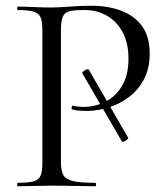

<svg xmlns="http://www.w3.org/2000/svg" viewBox="-20 -648 583 668"><path d="M267 -392Q265 -395 269.8 -399.5Q274.6 -404 280.9 -406.1Q287.2 -408.2 289.2 -405.2L426 -168.4Q427.2 -166.4 422.3 -162.2Q417.4 -158 411.7 -155.5Q406 -153 404 -156ZM192 -85Q192 -55 200.1 -39.5Q208.2 -24 234 -18Q259.8 -12 311.2 -12Q314.2 -12 314.2 -6Q314.2 0 311.2 0Q279.2 0 241.7 -1Q204.2 -2 160.2 -2Q127.4 -2 96.9 -1Q66.4 0 42 0Q39.8 0 39.8 -6Q39.8 -12 42 -12Q78.6 -12 96.8 -17Q115 -22 121.2 -37Q127.4 -52 127.4 -81V-544Q127.4 -573 121.2 -587.5Q115 -602 96.8 -607.5Q78.6 -613 42 -613Q39.8 -613 39.8 -619Q39.8 -625 42 -625Q66.4 -625 96.4 -623.5Q126.4 -622 159.2 -622Q184.8 -622 222.2 -625Q259.6 -628 298.4 -628Q355 -628 400.7 -611.1Q446.4 -594.2 473.4 -558.2Q500.4 -522.2 500.8 -464Q501.2 -411.4 481.5 -373.4Q461.8 -335.4 429.3 -310.8Q396.8 -286.2 357.7 -274.1Q318.6 -262 280.4 -262Q268 -262 255.5 -263Q243 -264 231.8 -267Q228 -268 229.4 -274.5Q230.8 -281 234 -280Q242.8 -278 252.4 -277Q262 -276 269.6 -276Q310.6 -276 346.6 -294Q382.6 -312 404.8 -349.4Q427 -386.8 427 -443.4Q427 -498 406.8 -535.7Q386.6 -573.4 352 -593.3Q317.4 -613.2 273.6 -613.2Q241.2 -613.2 223.5 -609.4Q205.8 -605.6 198.9 -590.8Q192 -576 192 -542Z"/></svg>

Font: Cormorant Infant Light
Style: Regular
Weight: 300
Designer: Christian Thalmann (Catharsis Fonts)
Foundry: Catharsis Fonts
Version: Version 4.001